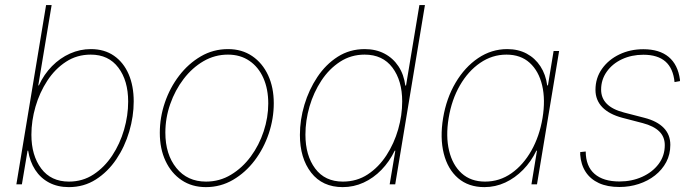

<svg xmlns="http://www.w3.org/2000/svg" viewBox="-20 -748 2821 779"><path d="M259.3 11.2Q213.9 11.2 179.2 -7.1Q144.5 -25.4 122.8 -58.8Q101.1 -92.3 94.2 -136.7H91.8L68.8 0H46.4L167 -727.5H189.5L135.3 -401.4H137.7Q158.2 -446.3 190.9 -479.5Q223.6 -512.7 264.2 -530.8Q304.7 -548.8 348.6 -548.8Q403.8 -548.8 442.6 -521.7Q481.4 -494.6 502 -447Q522.5 -399.4 522.5 -336.4Q522.5 -275.9 504.4 -214.4Q486.3 -152.8 451.9 -101.8Q417.5 -50.8 368.9 -19.8Q320.3 11.2 259.3 11.2ZM259.8 -11.2Q315.4 -11.2 359.6 -40.3Q403.8 -69.3 435.3 -116.9Q466.8 -164.6 483.4 -221.9Q500 -279.3 500 -335.9Q500 -420.9 460.2 -473.6Q420.4 -526.4 348.1 -526.4Q292 -526.4 247.6 -497.3Q203.1 -468.3 171.9 -420.4Q140.6 -372.6 124 -315.2Q107.4 -257.8 107.4 -201.2Q107.4 -117.2 147.2 -64.2Q187 -11.2 259.8 -11.2Z M815.4 11.2Q758.8 11.2 716.8 -17.1Q674.8 -45.4 651.6 -95Q628.4 -144.5 628.4 -209Q628.4 -271.5 648.9 -331.8Q669.4 -392.1 706.8 -440.9Q744.1 -489.7 794.7 -519.3Q845.2 -548.8 905.3 -548.8Q961.4 -548.8 1003.2 -520.5Q1044.9 -492.2 1067.9 -442.6Q1090.8 -393.1 1090.8 -329.1Q1090.8 -267.1 1070.6 -206.5Q1050.3 -146 1013.2 -96.9Q976.1 -47.9 925.5 -18.3Q875 11.2 815.4 11.2ZM815.9 -11.2Q871.1 -11.2 917.2 -39.1Q963.4 -66.9 997.3 -112.8Q1031.2 -158.7 1049.8 -215.1Q1068.4 -271.5 1068.4 -328.1Q1068.4 -386.7 1048.6 -431.4Q1028.8 -476.1 991.9 -501.2Q955.1 -526.4 904.8 -526.4Q851.6 -526.4 805.7 -499.8Q759.8 -473.1 725.1 -427.7Q690.4 -382.3 670.7 -325.9Q650.9 -269.5 650.9 -210Q650.9 -121.6 695.6 -66.4Q740.2 -11.2 815.9 -11.2Z M1370.6 11.2Q1288.1 11.2 1242.4 -47.6Q1196.8 -106.4 1196.8 -200.7Q1196.8 -261.7 1215.1 -323Q1233.4 -384.3 1267.6 -435.5Q1301.8 -486.8 1350.3 -517.8Q1398.9 -548.8 1460 -548.8Q1504.9 -548.8 1539.8 -530.5Q1574.7 -512.2 1596.7 -479Q1618.7 -445.8 1624.5 -400.9H1627.4L1681.6 -727.5H1704.1L1583.5 0H1561L1584 -136.7H1581.5Q1560.1 -92.3 1527.6 -58.8Q1495.1 -25.4 1455.1 -7.1Q1415 11.2 1370.6 11.2ZM1371.1 -11.2Q1427.7 -11.2 1472.2 -40.5Q1516.6 -69.8 1547.9 -117.9Q1579.1 -166 1595.5 -223.1Q1611.8 -280.3 1611.8 -336.4Q1611.8 -420.9 1572.3 -473.6Q1532.7 -526.4 1459.5 -526.4Q1404.3 -526.4 1359.9 -497.6Q1315.4 -468.8 1283.9 -420.9Q1252.4 -373 1235.8 -315.9Q1219.2 -258.8 1219.2 -201.7Q1219.2 -117.2 1258.8 -64.2Q1298.3 -11.2 1371.1 -11.2Z M1945.3 11.2Q1880.9 11.2 1838.6 -25.1Q1796.4 -61.5 1780.5 -125Q1764.6 -188.5 1777.8 -269Q1791 -349.1 1828.4 -412.4Q1865.7 -475.6 1919.9 -512.2Q1974.1 -548.8 2038.1 -548.8Q2082.5 -548.8 2116.7 -530.5Q2150.9 -512.2 2172.6 -479Q2194.3 -445.8 2200.2 -401.4H2203.1L2226.1 -541H2248.5L2158.7 0H2136.2L2158.7 -136.7H2156.2Q2135.3 -92.8 2102.5 -59.3Q2069.8 -25.9 2029.8 -7.3Q1989.7 11.2 1945.3 11.2ZM1948.2 -11.2Q2006.8 -11.2 2054.9 -44.9Q2103 -78.6 2136 -137Q2168.9 -195.3 2181.2 -269Q2193.4 -343.3 2179.7 -401.4Q2166 -459.5 2129.4 -492.9Q2092.8 -526.4 2034.7 -526.4Q1977.1 -526.4 1928.2 -492.9Q1879.4 -459.5 1845.9 -401.4Q1812.5 -343.3 1800.3 -269Q1788.1 -195.3 1802 -137Q1815.9 -78.6 1853 -44.9Q1890.1 -11.2 1948.2 -11.2Z M2493.2 10.7Q2444.3 10.7 2409.9 -5.1Q2375.5 -21 2356.2 -50.5Q2336.9 -80.1 2334 -121.1Q2334 -125.5 2334.2 -125.5Q2334.5 -125.5 2334 -130.9L2356.4 -133.3Q2356.9 -73.2 2392.3 -42.5Q2427.7 -11.7 2493.2 -11.7Q2543.5 -11.7 2585.2 -30.5Q2627 -49.3 2652.1 -82.5Q2677.2 -115.7 2677.2 -159.2Q2677.2 -192.9 2654.8 -214.8Q2632.3 -236.8 2587.9 -248.5L2505.4 -270Q2451.7 -284.2 2423.8 -313Q2396 -341.8 2396 -383.3Q2396 -431.6 2422.6 -469Q2449.2 -506.3 2493.2 -527.3Q2537.1 -548.3 2590.3 -548.3Q2655.3 -548.3 2692.9 -517.1Q2730.5 -485.8 2738.8 -424.8Q2738.8 -422.4 2738.8 -422.1Q2738.8 -421.9 2738.8 -418.9L2716.8 -415Q2711.4 -470.7 2679.9 -498.3Q2648.4 -525.9 2590.3 -525.9Q2542.5 -525.9 2503.4 -507.6Q2464.4 -489.3 2441.7 -457Q2418.9 -424.8 2418.9 -384.3Q2418.9 -350.1 2441.9 -326.9Q2464.8 -303.7 2511.7 -291.5L2594.7 -270Q2646 -256.8 2672.9 -229.2Q2699.7 -201.7 2699.7 -160.2Q2699.7 -121.6 2683.1 -90.3Q2666.5 -59.1 2637.7 -36.4Q2608.9 -13.7 2571.5 -1.5Q2534.2 10.7 2493.2 10.7Z"/></svg>

Font: Inter 17pt Thin
Style: Italic
Weight: 250
Italic angle: -9.3988°
Version: Version 4.001;git-66647c0bb